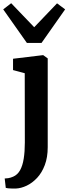

<svg xmlns="http://www.w3.org/2000/svg" viewBox="-37 -904 417 1168"><path d="M58.8 243Q48.3 243.1 35.6 242.9Q22.9 242.6 12.6 241.6Q2.2 240.6 -1.9 239L-8.4 181.8Q-1.7 182 12.6 179.9Q26.9 177.8 43.1 170.7Q69.5 159.4 85.1 131.6Q100.6 103.8 107.3 61.1Q114.1 18.4 114.1 -37.5L113.5 -458.6L42.3 -477.7V-546.6L223.9 -568.5H225.9L253.3 -548.8V-8.6Q253.3 53.4 235.5 100.2Q217.8 147 188.6 178.2Q159.4 209.3 125.3 225.5Q91.1 241.7 58.8 243ZM126.6 -642.8 -17.4 -847 31 -884.5 171.1 -738.4 310 -883.7 359.2 -847 215.6 -642.8Z"/></svg>

Font: Merriweather Light
Style: Regular
Weight: 300
Version: Version 2.100